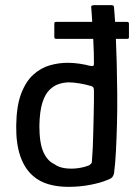

<svg xmlns="http://www.w3.org/2000/svg" viewBox="-20 -718 521 746"><path d="M43 -230Q44 -306 62 -353.5Q80 -401 109 -427.5Q138 -454 173 -464Q208 -474 242 -474Q266 -474 289 -470.5Q312 -467 326 -463Q336 -461 340.5 -461.5Q345 -462 345 -471Q345 -488 344.5 -512Q344 -536 342.5 -561.5Q341 -587 339.5 -611.5Q338 -636 337 -655Q336 -674 335 -682Q333 -693 336 -695.5Q339 -698 345 -698H412Q416 -698 419.5 -696.5Q423 -695 423 -690Q427 -644 429.5 -588.5Q432 -533 433.5 -473.5Q435 -414 435.5 -353.5Q436 -293 434.5 -236.5Q433 -180 430.5 -131Q428 -82 423 -44Q421 -36 416.5 -30Q412 -24 395 -18Q372 -8 331.5 0Q291 8 245 8Q204 8 169 -2Q134 -12 109 -34Q76 -62 59 -111Q42 -160 43 -230ZM133 -229Q133 -162 148.5 -127.5Q164 -93 190 -81Q207 -68 232 -64.5Q257 -61 282.5 -64.5Q308 -68 327 -76Q331 -79 334 -82Q337 -85 337 -90Q339 -114 340.5 -144.5Q342 -175 342.5 -207.5Q343 -240 344 -270.5Q345 -301 345 -326.5Q345 -352 345 -367Q345 -376 341.5 -379.5Q338 -383 333 -384Q313 -390 289 -394Q265 -398 247 -398Q230 -398 210 -392Q190 -386 172.5 -369Q155 -352 144.5 -318.5Q134 -285 133 -229ZM200 -567Q194 -567 192.5 -569Q191 -571 191 -576V-624Q191 -630 192.5 -631.5Q194 -633 200 -633H472Q478 -633 479.5 -631.5Q481 -630 481 -624V-574Q481 -570 479.5 -568.5Q478 -567 472 -567Z"/></svg>

Font: Glory Medium
Style: Regular
Weight: 500
Designer: Robert Leuschke
Foundry: Robert Leuschke
Version: Version 1.011